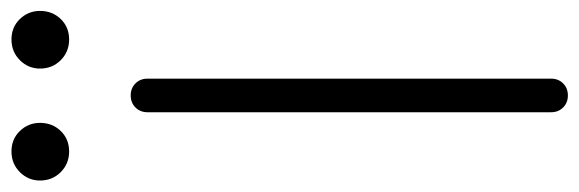

<svg xmlns="http://www.w3.org/2000/svg" viewBox="-388 -668 1034 343"><g transform="rotate(-90 129.5 -497.0)"><path d="M130 0Q117 0 108.5 -8.5Q100 -17 100 -30V-751Q100 -764 108.5 -772.5Q117 -781 130 -781Q143 -781 151.5 -772.5Q160 -764 160 -751V-30Q160 -17 151.5 -8.5Q143 0 130 0ZM30 -891Q8 -891 -7 -906Q-22 -921 -22 -943Q-22 -964 -7 -979Q8 -994 30 -994Q52 -994 66.5 -979Q81 -964 81 -943Q81 -921 66.5 -906Q52 -891 30 -891ZM230 -891Q208 -891 193 -906Q178 -921 178 -943Q178 -964 193 -979Q208 -994 230 -994Q252 -994 266.5 -979Q281 -964 281 -943Q281 -921 266.5 -906Q252 -891 230 -891Z"/></g></svg>

Font: ComfortaaLight
Style: Regular
Weight: 300
Designer: Johan Aakerlund
Foundry: Johan Aakerlund
Version: Version 3.104; ttfautohint (v1.8.1.43-b0c9)